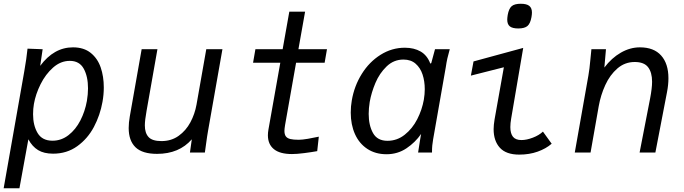

<svg xmlns="http://www.w3.org/2000/svg" viewBox="-22 -812 3642 1022"><path d="M124.5 -553 205 -550 192 -461.5Q265 -560 366.5 -560Q424 -560 460.8 -530.5Q497.5 -501 514 -453Q530.5 -405 530.5 -346.5Q530.5 -308.5 523.5 -269.5Q511 -199 477.8 -136.2Q444.5 -73.5 389.2 -33.8Q334 6 260.5 6Q212 6 180.8 -13Q149.5 -32 129 -70.5L81.5 190H-2.5L107 -431Q113.5 -466.5 117.5 -496.2Q121.5 -526 124.5 -553ZM440.5 -274.5Q446.5 -310.5 446.5 -341.5Q446.5 -404.5 423.8 -446.2Q401 -488 349.5 -488Q301 -488 260.8 -452.5Q220.5 -417 194 -363.8Q167.5 -310.5 158.5 -258.5Q154 -233 154 -204Q154 -144.5 178.2 -103.8Q202.5 -63 257.5 -63Q304.5 -63 342.8 -92.8Q381 -122.5 405.8 -170.8Q430.5 -219 440.5 -274.5Z M663 -130.5Q663 -159.5 669 -193L732 -550H816L758 -221Q749 -171.5 749 -144.5Q749 -104 768.8 -82.5Q788.5 -61 837.5 -61Q890 -61 929 -89Q968 -117 991.5 -161Q1015 -205 1024 -255L1076 -550H1162L1085.5 -116Q1081 -92 1074 -39.5L1068.5 0H989L999 -70.5Q931.5 7 814 7Q735.5 7 699.2 -28.2Q663 -63.5 663 -130.5Z M1404 -92Q1404 -106.5 1407 -123L1470 -478H1325L1337.5 -550H1482.5L1518 -750H1602L1566.5 -550H1718.5L1706 -478H1554L1495.5 -147Q1492 -126 1492 -115.5Q1492 -96.5 1499.5 -86.2Q1507 -76 1523.2 -72Q1539.5 -68 1568.5 -68Q1586 -68 1616.8 -73.2Q1647.5 -78.5 1675 -84.5L1666.5 -7.5Q1636 -2 1597 3Q1558 8 1532 8Q1468 8 1436 -18Q1404 -44 1404 -92Z M1845 -212.5Q1845 -246 1850.5 -277Q1863.5 -354 1903.5 -418.2Q1943.5 -482.5 2003.5 -520.2Q2063.5 -558 2133 -558Q2182 -558 2217 -537.8Q2252 -517.5 2268.5 -473.5L2273.5 -476L2293.5 -550H2372Q2364 -522 2359.2 -500.8Q2354.5 -479.5 2351 -455L2283.5 -70.5Q2280.5 -52 2279 -38Q2277.5 -24 2277.5 0H2203.5Q2205 -11 2208.8 -33.8Q2212.5 -56.5 2214.5 -70L2219.5 -99Q2188.5 -54 2141.5 -22.5Q2094.5 9 2035.5 9Q1976.5 9 1933.2 -19.5Q1890 -48 1867.5 -98.2Q1845 -148.5 1845 -212.5ZM2234 -281Q2239 -311 2239 -337Q2239 -380 2227.2 -415.5Q2215.5 -451 2190.2 -473Q2165 -495 2125.5 -495Q2074 -495 2036 -458.5Q1998 -422 1976.2 -370.2Q1954.5 -318.5 1946 -269.5Q1940.5 -234.5 1940.5 -206Q1940.5 -145 1963.5 -103.8Q1986.5 -62.5 2040.5 -62.5Q2091.5 -62.5 2132.2 -94.8Q2173 -127 2198.8 -177.2Q2224.5 -227.5 2234 -281Z M2605.5 -124.5Q2605.5 -146 2610.5 -176L2660 -454L2484.5 -409.5L2498.5 -485L2763 -557L2699 -181.5Q2694.5 -156 2694.5 -135.5Q2694.5 -101.5 2708.5 -84Q2722.5 -66.5 2753.5 -66.5Q2781 -66.5 2814.2 -79.2Q2847.5 -92 2868 -111.5L2914.5 -47Q2884 -20.5 2839.8 -4.8Q2795.5 11 2742 11Q2672 11 2638.8 -25.5Q2605.5 -62 2605.5 -124.5ZM2678 -707.5Q2678 -716.5 2680.5 -732.5Q2686.5 -766 2701.5 -779Q2716.5 -792 2750 -792Q2781 -792 2795.2 -780.8Q2809.5 -769.5 2809.5 -745Q2809.5 -736 2807 -721Q2801 -687 2785.8 -673.8Q2770.5 -660.5 2736.5 -660.5Q2706 -660.5 2692 -671.5Q2678 -682.5 2678 -707.5Z M3120.5 -494.5Q3124 -532 3126 -550H3203.5L3195 -452.5Q3233.5 -503.5 3282.8 -531.8Q3332 -560 3384 -560Q3458.5 -560 3497.2 -516.5Q3536 -473 3536 -395.5Q3536 -361 3528.5 -322L3466.5 0H3382.5L3438.5 -288Q3449 -343 3449 -377Q3449 -426.5 3427.8 -454.2Q3406.5 -482 3356.5 -482Q3304 -482 3264.2 -447.5Q3224.5 -413 3200 -359.5Q3175.5 -306 3165 -247L3121.5 0H3037.5L3110 -410Q3116 -443.5 3120.5 -494.5Z"/></svg>

Font: JuliaMono Italic
Style: Regular
Weight: 400
Italic angle: -9°
Monospace: yes
Designer: cormullion
Foundry: corm
Version: Version 0.049; ttfautohint (v1.8.4)